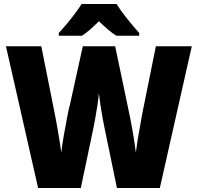

<svg xmlns="http://www.w3.org/2000/svg" viewBox="-20 -947 995 967"><path d="M946 -714 785 0H569L508 -295Q504 -313 498 -345.5Q492 -378 486.5 -414Q481 -450 478 -477Q476 -452 470.5 -416Q465 -380 459 -346.5Q453 -313 449 -295L387 0H172L10 -714H188L256 -373Q260 -353 266.5 -317.5Q273 -282 279 -244Q285 -206 289 -179Q293 -218 301.5 -266Q310 -314 318.5 -358Q327 -402 334 -428L397 -714H560L620 -428Q626 -401 635 -356Q644 -311 652 -263Q660 -215 664 -179Q667 -204 673 -240.5Q679 -277 685.5 -312.5Q692 -348 696 -372L765 -714ZM567 -927Q588 -893 620.5 -852.5Q653 -812 681 -781V-767H566Q544 -781 523 -799Q502 -817 478 -840Q454 -816 434 -798.5Q414 -781 393 -767H276V-781Q293 -799 315 -825Q337 -851 357.5 -878.5Q378 -906 391 -927Z"/></svg>

Font: Noto Sans Ethiopic SemiCondensed Black
Style: Regular
Weight: 900
Width: 4
Designer: Monotype Design Team
Foundry: Monotype Imaging Inc.
Version: Version 2.102; ttfautohint (v1.8.4.7-5d5b)